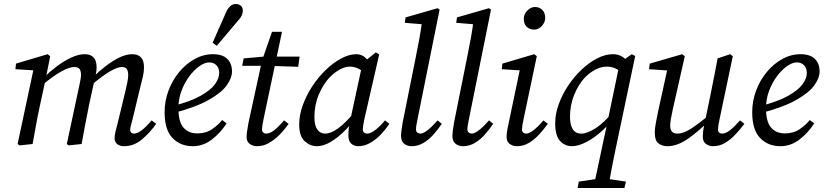

<svg xmlns="http://www.w3.org/2000/svg" viewBox="-20 -720 4118 960"><path d="M600 11Q579 11 566 0.5Q553 -10 553 -28Q553 -44 557 -60Q561 -76 568 -103L607 -264Q612 -287 616.5 -308Q621 -329 621 -343Q621 -367 613 -376Q605 -385 590 -385Q544 -385 439 -296L443 -332Q474 -363 508.5 -389.5Q543 -416 577 -432.5Q611 -449 641 -449Q700 -449 700 -384Q700 -362 695 -339.5Q690 -317 684 -295L643 -125Q638 -106 634.5 -92Q631 -78 631 -71Q631 -61 636.5 -56.5Q642 -52 650 -52Q683 -52 738 -118L761 -101Q731 -58 690.5 -23.5Q650 11 600 11ZM143 0 78 7 68 0 149 -380 168 -367 57 -374 60 -402 218 -449 231 -439 208 -324 180 -194Q169 -144 160.5 -96.5Q152 -49 143 0ZM388 0 323 7 314 0 378 -299Q380 -310 382.5 -322.5Q385 -335 385 -345Q385 -368 376.5 -376.5Q368 -385 353 -385Q300 -385 193 -296L197 -331Q229 -362 265 -389Q301 -416 337 -432.5Q373 -449 403 -449Q463 -449 463 -384Q463 -371 460.5 -356Q458 -341 454 -327L425 -194Q415 -144 406 -96.5Q397 -49 388 0Z M944 11Q882 11 842.5 -30Q803 -71 803 -159Q803 -215 822.5 -267Q842 -319 876 -360Q910 -401 953.5 -425Q997 -449 1045 -449Q1092 -449 1116 -426Q1140 -403 1140 -362Q1140 -331 1114.5 -294.5Q1089 -258 1025.5 -221.5Q962 -185 849 -155L845 -190Q931 -212 982 -240.5Q1033 -269 1054.5 -298.5Q1076 -328 1076 -355Q1076 -380 1062 -394Q1048 -408 1026 -408Q1004 -408 977.5 -389.5Q951 -371 927 -339Q903 -307 887.5 -266Q872 -225 872 -179Q872 -112 897 -82.5Q922 -53 967 -53Q1010 -53 1041 -74.5Q1072 -96 1091 -120L1113 -103Q1083 -56 1039.5 -22.5Q996 11 944 11ZM1043 -506Q1059 -543 1076.5 -582Q1094 -621 1110 -658Q1129 -700 1158 -700Q1173 -700 1183.5 -692Q1194 -684 1194 -667Q1194 -656 1189.5 -644.5Q1185 -633 1173 -620Q1145 -587 1118.5 -555.5Q1092 -524 1064 -491Z M1191 -391 1198 -428 1322 -439V-437H1478L1471 -386L1318 -391ZM1222 -104 1290 -417 1340 -561H1390L1298 -126Q1294 -108 1292 -94Q1290 -80 1290 -73Q1290 -62 1296.5 -57Q1303 -52 1311 -52Q1329 -52 1350.5 -68.5Q1372 -85 1400 -118L1423 -101Q1404 -73 1379 -47.5Q1354 -22 1325.5 -5.5Q1297 11 1265 11Q1244 11 1228.5 -0.5Q1213 -12 1213 -35Q1213 -46 1215 -61Q1217 -76 1222 -104Z M1564 11Q1531 11 1503.5 -14Q1476 -39 1476 -97Q1476 -145 1494 -194.5Q1512 -244 1542 -289.5Q1572 -335 1609.5 -371Q1647 -407 1686.5 -428Q1726 -449 1761 -449Q1791 -449 1811 -427.5Q1831 -406 1849 -375L1814 -349Q1797 -364 1774.5 -375.5Q1752 -387 1729 -387Q1707 -387 1681 -373.5Q1655 -360 1630 -335Q1597 -301 1574.5 -248.5Q1552 -196 1552 -135Q1552 -93 1566.5 -72.5Q1581 -52 1606 -52Q1634 -52 1671 -78.5Q1708 -105 1766 -174L1774 -153Q1743 -106 1706.5 -69Q1670 -32 1633.5 -10.5Q1597 11 1564 11ZM1771 11Q1751 11 1736.5 -1.5Q1722 -14 1722 -42Q1722 -62 1724 -79Q1726 -96 1731 -118L1793 -405L1859 -458L1876 -448L1802 -125Q1794 -88 1794 -72Q1794 -62 1800.5 -57Q1807 -52 1816 -52Q1833 -52 1857 -70.5Q1881 -89 1905 -118L1927 -101Q1909 -74 1884.5 -48Q1860 -22 1831 -5.5Q1802 11 1771 11Z M2038 11Q2016 11 2000.5 -1.5Q1985 -14 1985 -42Q1985 -57 1993 -106L2059 -435Q2069 -483 2077.5 -530.5Q2086 -578 2092 -626L2112 -597L2004 -606L2008 -633L2168 -679L2178 -672L2068 -126Q2060 -90 2060 -73Q2060 -62 2067 -57Q2074 -52 2082 -52Q2096 -52 2118.5 -69.5Q2141 -87 2168 -118L2189 -101Q2170 -73 2147.5 -47.5Q2125 -22 2097.5 -5.5Q2070 11 2038 11Z M2295 11Q2273 11 2257.5 -1.5Q2242 -14 2242 -42Q2242 -57 2250 -106L2316 -435Q2326 -483 2334.5 -530.5Q2343 -578 2349 -626L2369 -597L2261 -606L2265 -633L2425 -679L2435 -672L2325 -126Q2317 -90 2317 -73Q2317 -62 2324 -57Q2331 -52 2339 -52Q2353 -52 2375.5 -69.5Q2398 -87 2425 -118L2446 -101Q2427 -73 2404.5 -47.5Q2382 -22 2354.5 -5.5Q2327 11 2295 11Z M2513 -35Q2513 -46 2515 -61Q2517 -76 2523 -103L2581 -380L2597 -367L2489 -374L2492 -402L2651 -449L2664 -439L2598 -125Q2594 -107 2592 -93.5Q2590 -80 2590 -72Q2590 -62 2596 -57Q2602 -52 2610 -52Q2641 -52 2697 -118L2719 -101Q2699 -73 2675.5 -47.5Q2652 -22 2624.5 -5.5Q2597 11 2564 11Q2544 11 2528.5 -0.5Q2513 -12 2513 -35ZM2651 -572Q2628 -572 2613.5 -586Q2599 -600 2599 -626Q2599 -649 2616.5 -667Q2634 -685 2655 -685Q2677 -685 2691.5 -670.5Q2706 -656 2706 -630Q2706 -608 2689 -590Q2672 -572 2651 -572Z M2840 11Q2805 11 2780.5 -15Q2756 -41 2756 -104Q2756 -150 2773.5 -198.5Q2791 -247 2820.5 -291.5Q2850 -336 2887.5 -371.5Q2925 -407 2965.5 -428Q3006 -449 3045 -449Q3072 -449 3091.5 -436.5Q3111 -424 3133 -395L3095 -352Q3073 -372 3053 -379.5Q3033 -387 3014 -387Q2986 -387 2958 -372.5Q2930 -358 2905 -333Q2872 -298 2851 -246Q2830 -194 2830 -136Q2830 -97 2843.5 -74.5Q2857 -52 2887 -52Q2915 -52 2957.5 -78.5Q3000 -105 3057 -174L3064 -153Q3034 -106 2994 -69Q2954 -32 2913 -10.5Q2872 11 2840 11ZM2868 220 2874 188 2982 172H3001L3110 188L3102 220ZM3156 -440 3056 35Q3046 81 3037.5 127Q3029 173 3021 220H2947L3016 -104L3019 -118L3079 -407L3139 -449Z M3317 11Q3291 11 3272.5 -3Q3254 -17 3254 -56Q3254 -81 3260.5 -112Q3267 -143 3272 -170L3320 -388L3327 -367L3225 -374L3229 -402L3391 -449L3404 -439L3345 -178Q3339 -150 3335 -128.5Q3331 -107 3331 -92Q3331 -52 3366 -52Q3398 -52 3436.5 -77.5Q3475 -103 3542 -157V-131Q3475 -65 3421 -27Q3367 11 3317 11ZM3545 11Q3525 11 3509.5 -0.5Q3494 -12 3494 -37Q3494 -48 3495.5 -62Q3497 -76 3503 -103L3534 -254Q3543 -298 3551.5 -341.5Q3560 -385 3568 -428L3631 -449L3644 -439L3578 -125Q3574 -107 3572 -93.5Q3570 -80 3570 -72Q3570 -62 3576 -57Q3582 -52 3590 -52Q3608 -52 3629.5 -68.5Q3651 -85 3680 -118L3702 -101Q3681 -73 3657 -47.5Q3633 -22 3605.5 -5.5Q3578 11 3545 11Z M3882 11Q3820 11 3780.5 -30Q3741 -71 3741 -159Q3741 -215 3760.5 -267Q3780 -319 3814 -360Q3848 -401 3891.5 -425Q3935 -449 3983 -449Q4030 -449 4054 -426Q4078 -403 4078 -362Q4078 -331 4052.5 -294.5Q4027 -258 3963.5 -221.5Q3900 -185 3787 -155L3783 -190Q3869 -212 3920 -240.5Q3971 -269 3992.5 -298.5Q4014 -328 4014 -355Q4014 -380 4000 -394Q3986 -408 3964 -408Q3942 -408 3915.5 -389.5Q3889 -371 3865 -339Q3841 -307 3825.5 -266Q3810 -225 3810 -179Q3810 -112 3835 -82.5Q3860 -53 3905 -53Q3948 -53 3979 -74.5Q4010 -96 4029 -120L4051 -103Q4021 -56 3977.5 -22.5Q3934 11 3882 11Z"/></svg>

Font: Lisu Bosa Light
Style: Italic
Weight: 300
Italic angle: -19°
Designer: David Morse, Annie Olsen, Victor Gaultney, Frank Grießhammer (Latin)
Foundry: SIL International
Version: Version 2.000